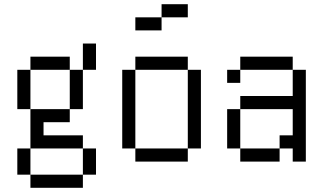

<svg xmlns="http://www.w3.org/2000/svg" viewBox="-20 -770 1540 915"><path d="M125 62.5V125H375V62.5ZM125 62.5Q125 62.5 125 -62.5H62.5Q62.5 -62.5 62.5 62.5ZM375 62.5H437.5Q437.5 62.5 437.5 -62.5H375Q375 -62.5 375 62.5ZM125 -62.5H375V-125H187.5V-187.5H312.5V-250H125ZM125 -250V-437.5H62.5V-250ZM312.5 -250H375V-437.5H312.5ZM125 -437.5H312.5V-500H125ZM375 -437.5H437.5Q437.5 -437.5 437.5 -562.5H375Q375 -562.5 375 -437.5Z M875 -687.5V-750H750V-687.5H625V-625H750V-687.5ZM625 -62.5V0H875V-62.5ZM625 -62.5Q625 -62.5 625 -437.5H562.5Q562.5 -437.5 562.5 -62.5ZM875 -62.5H937.5Q937.5 -62.5 937.5 -437.5H875Q875 -437.5 875 -62.5ZM625 -437.5H875V-500H625Z M1125 -62.5V0H1312.5V-62.5ZM1125 -62.5V-250H1062.5V-62.5ZM1375 -62.5V0H1437.5V-437.5H1375Q1375 -437.5 1375 -312.5H1125V-250H1375Q1375 -250 1375 -125H1312.5V-62.5ZM1125 -437.5H1062.5V-375H1125ZM1125 -437.5H1375V-500H1125Z"/></svg>

Font: Unifont
Style: Regular
Weight: 500
Version: Version 15.1.04